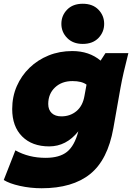

<svg xmlns="http://www.w3.org/2000/svg" viewBox="-43 -793 704 1023"><path d="M179 210Q119 210 63 197.5Q7 185 -23 166L39 8Q110 48 200 48Q274 48 314 16Q354 -16 374 -92V-93Q310 -13 219 -13Q128 -13 75 -66Q22 -119 22 -212Q22 -278 46.5 -334Q71 -390 114.5 -432Q158 -474 216 -497.5Q274 -521 342 -521Q432 -521 493 -470L519 -510H641Q626 -451 616 -407.5Q606 -364 599 -325L561 -110Q531 59 437 134.5Q343 210 179 210ZM284 -173Q331 -173 364.5 -201Q398 -229 407 -282L418 -342Q393 -361 343 -361Q286 -361 250 -327Q214 -293 214 -239Q214 -208 232.5 -190.5Q251 -173 284 -173ZM398 -559Q346 -559 315 -590.5Q284 -622 284 -666Q284 -710 314.5 -741.5Q345 -773 398 -773Q451 -773 481.5 -741.5Q512 -710 512 -666Q512 -622 481.5 -590.5Q451 -559 398 -559Z"/></svg>

Font: Livvic Black
Style: Italic
Weight: 900
Italic angle: -10°
Designer: Jacques Le Bailly, Baron von Fonthausen
Version: Version 1.001; ttfautohint (v1.8.2)